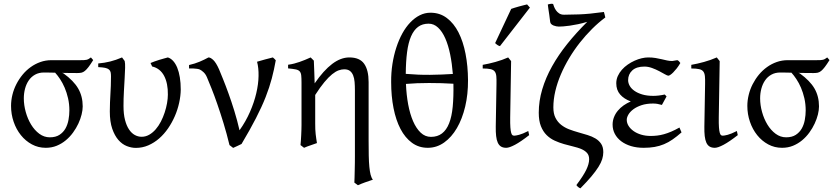

<svg xmlns="http://www.w3.org/2000/svg" viewBox="-20 -776 4457 1027"><path d="M351.1 -185.5Q351.1 -219.7 344 -250.5Q336.9 -281.2 325.9 -306.9Q314.9 -332.5 301.3 -353Q287.6 -373.5 274.9 -387.2Q255.4 -387.7 239.7 -387.9Q224.1 -388.2 215.8 -388.2Q188 -388.2 167.5 -376.7Q147 -365.2 133.8 -345.9Q120.6 -326.7 114 -301.8Q107.4 -276.9 107.4 -250Q107.4 -213.9 117.7 -177Q127.9 -140.1 146.2 -109.9Q164.6 -79.6 190.2 -60.5Q215.8 -41.5 246.6 -41.5Q277.8 -41.5 298.1 -54.7Q318.4 -67.9 330.1 -88.6Q341.8 -109.4 346.4 -135Q351.1 -160.6 351.1 -185.5ZM478.5 -454.6Q463.9 -431.2 453.4 -417.5Q442.9 -403.8 433.8 -396.5Q424.8 -389.2 415.5 -387.2Q406.2 -385.3 393.6 -385.3Q377.9 -385.3 356.7 -385.5Q335.4 -385.7 312.5 -386.2L319.8 -383.3Q374 -344.2 398.2 -302.5Q422.4 -260.7 422.4 -207Q422.4 -187.5 416.5 -163.6Q410.6 -139.6 399.2 -115Q387.7 -90.3 370.8 -67.1Q354 -43.9 332 -25.6Q310.1 -7.3 283.2 3.7Q256.3 14.6 224.6 14.6Q184.6 14.6 150.6 -3.7Q116.7 -22 91.8 -53Q66.9 -84 53 -124.5Q39.1 -165 39.1 -209.5Q39.1 -239.3 46.4 -269Q53.7 -298.8 67.6 -325.9Q81.5 -353 100.8 -376.5Q120.1 -399.9 144.3 -417.2Q168.5 -434.6 196.3 -444.3Q224.1 -454.1 254.9 -454.1H404.3Q418.9 -454.1 427.7 -454.3Q436.5 -454.6 442.6 -456.1Q448.7 -457.5 453.9 -460.4Q459 -463.4 466.3 -468.8Z M946.8 -296.4Q946.3 -262.2 938.2 -225.8Q930.2 -189.5 915.3 -155Q900.4 -120.6 879.2 -89.6Q857.9 -58.6 831.3 -35.4Q804.7 -12.2 773.2 1.5Q741.7 15.1 706.5 15.1Q683.1 15.1 658.2 5.4Q633.3 -4.4 613.3 -27.3Q593.3 -50.3 580.3 -87.6Q567.4 -125 567.4 -180.2Q567.4 -206.1 568.4 -228.3Q569.3 -250.5 570.6 -272.5Q571.8 -294.4 572.8 -317.4Q573.7 -340.3 573.7 -367.2Q573.7 -380.4 571.8 -389.4Q569.8 -398.4 562.7 -404.3Q555.7 -410.2 542.2 -413.1Q528.8 -416 505.4 -417V-436.5Q539.1 -439.5 569.3 -447Q599.6 -454.6 632.8 -468.8L647 -449.7Q649.9 -437 649.2 -413.1Q648.4 -389.2 646.7 -357.2Q645 -325.2 642.8 -287.1Q640.6 -249 640.6 -209Q640.6 -165.5 648.7 -134.5Q656.7 -103.5 670.2 -83.5Q683.6 -63.5 700.9 -54Q718.3 -44.4 737.3 -44.4Q759.3 -44.4 778.3 -55.4Q797.4 -66.4 813 -84.5Q828.6 -102.5 840.6 -125.7Q852.5 -148.9 860.8 -174.1Q869.1 -199.2 873.5 -224.1Q877.9 -249 877.9 -270Q878.4 -299.8 873.3 -325.2Q868.2 -350.6 857.9 -370.1Q847.7 -389.6 831.5 -402.6Q815.4 -415.5 793.9 -420.4L785.2 -439Q794.4 -442.9 806.4 -447.3Q818.4 -451.7 831.3 -455.6Q844.2 -459.5 856.4 -462.9Q868.7 -466.3 877.9 -468.8Q893.6 -463.9 906.2 -450Q918.9 -436 928 -414.1Q937 -392.1 941.9 -362.5Q946.8 -333 946.8 -296.4Z M1455.1 -453.6Q1446.3 -403.8 1433.8 -356.4Q1421.4 -309.1 1400.9 -256.8Q1380.4 -204.6 1349.1 -143.8Q1317.9 -83 1272 -5.9Q1264.2 -1.5 1250.2 4.6Q1236.3 10.7 1227.1 15.1L1207.5 0Q1192.9 -60.5 1175.8 -116.5Q1158.7 -172.4 1142.3 -219.5Q1126 -266.6 1111.3 -303.2Q1096.7 -339.8 1086.9 -362.8Q1079.6 -379.9 1068.4 -390.1Q1057.1 -400.4 1048.3 -404.3Q1043 -406.7 1033.2 -408Q1023.4 -409.2 1014.2 -409.7Q1002.9 -410.2 991.2 -409.7V-428.2Q1022 -435.1 1047.9 -446Q1073.7 -457 1095.2 -468.8Q1106.4 -468.8 1121.1 -454.8Q1135.7 -440.9 1151.4 -405.8Q1159.2 -386.7 1172.9 -353.3Q1186.5 -319.8 1202.1 -276.6Q1217.8 -233.4 1233.4 -182.9Q1249 -132.3 1261.2 -79.1Q1294.9 -126.5 1317.1 -177.5Q1339.4 -228.5 1350.8 -277.3Q1362.3 -326.2 1363 -369.6Q1363.8 -413.1 1355 -445.8Q1377.4 -452.6 1398.7 -458.3Q1419.9 -463.9 1439.5 -468.8Q1443.4 -466.3 1448 -461.2Q1452.6 -456.1 1455.1 -453.6Z M1848.6 -468.8Q1903.8 -468.8 1927.7 -435.1Q1951.7 -401.4 1951.7 -336.9V-23.9Q1951.7 21 1952.4 55.7Q1953.1 90.3 1955.6 116Q1958 141.6 1962.4 158.7Q1966.8 175.8 1974.6 185.1Q1953.6 191.9 1932.6 199.5Q1911.6 207 1894.5 214.8L1875.5 200.7Q1876 190.9 1876.5 173.1Q1877 155.3 1877.4 134.8Q1877.9 114.3 1878.2 94Q1878.4 73.7 1878.4 59.6V-293Q1878.4 -316.9 1876.7 -337.4Q1875 -357.9 1868.9 -373Q1862.8 -388.2 1851.6 -396.7Q1840.3 -405.3 1821.3 -405.3Q1807.1 -405.3 1791.3 -399.7Q1775.4 -394 1756.6 -378.9Q1737.8 -363.8 1715.3 -336.9Q1692.9 -310.1 1666 -268.1V-115.2Q1666 -98.1 1666.5 -84.5Q1667 -70.8 1668.5 -58.6Q1669.9 -46.4 1671.6 -34.7Q1673.3 -22.9 1675.3 -10.7Q1658.7 -4.4 1641.4 1.2Q1624 6.8 1606.4 14.6L1587.4 0Q1588.4 -9.8 1589.4 -23.7Q1590.3 -37.6 1591.1 -52.5Q1591.8 -67.4 1592.3 -81.8Q1592.8 -96.2 1592.8 -107.4V-332.5Q1592.8 -357.9 1591.3 -372.3Q1589.8 -386.7 1583 -394.3Q1576.2 -401.9 1561.8 -404.8Q1547.4 -407.7 1521 -410.2V-429.7Q1538.6 -432.1 1553.5 -436Q1568.4 -439.9 1582.5 -444.8Q1596.7 -449.7 1611.1 -455.6Q1625.5 -461.4 1641.6 -468.8L1658.7 -451.7Q1660.2 -417.5 1661.1 -390.6L1663.1 -330.1Q1710.9 -399.4 1756.8 -434.1Q1802.7 -468.8 1848.6 -468.8Z M2272.5 -649.4Q2239.3 -649.4 2216.3 -632.3Q2193.4 -615.2 2178.7 -581.5Q2164.1 -547.9 2157.5 -497.6Q2150.9 -447.3 2150.4 -380.9Q2218.8 -375 2281 -375.7Q2343.3 -376.5 2402.3 -380.4Q2397.9 -436 2387.9 -485.1Q2377.9 -534.2 2361.8 -570.8Q2345.7 -607.4 2323.2 -628.4Q2300.8 -649.4 2272.5 -649.4ZM2285.2 -43.9Q2320.3 -43.9 2344.2 -62.3Q2368.2 -80.6 2382.3 -116.5Q2396.5 -152.3 2401.6 -205.6Q2406.7 -258.8 2405.3 -328.1Q2373.5 -330.1 2340.6 -331.1Q2307.6 -332 2274.9 -332Q2242.2 -332 2210.9 -330.8Q2179.7 -329.6 2151.4 -327.1Q2153.8 -269 2163.3 -217.5Q2172.9 -166 2189.7 -127.4Q2206.5 -88.9 2230.2 -66.4Q2253.9 -43.9 2285.2 -43.9ZM2483.4 -347.2Q2483.9 -272 2468.3 -206.1Q2452.6 -140.1 2424.1 -91.1Q2395.5 -42 2355.7 -13.7Q2315.9 14.6 2268.1 14.6Q2220.2 14.6 2183.6 -12.2Q2147 -39.1 2122.3 -86.2Q2097.7 -133.3 2085 -197.5Q2072.3 -261.7 2072.3 -336.9Q2071.8 -386.7 2079.1 -433.6Q2086.4 -480.5 2099.9 -521.7Q2113.3 -563 2132.1 -597.2Q2150.9 -631.3 2174.6 -656Q2198.2 -680.7 2225.3 -694.3Q2252.4 -708 2282.7 -708Q2332.5 -708 2370.1 -679.7Q2407.7 -651.4 2432.6 -602.5Q2457.5 -553.7 2470.2 -488Q2482.9 -422.4 2483.4 -347.2Z M2810.5 -53.2Q2765.6 -18.1 2734.9 -1.7Q2704.1 14.6 2688 14.6Q2670.9 14.6 2659.9 7.8Q2648.9 1 2642.6 -12.9Q2636.2 -26.9 2633.8 -48.3Q2631.3 -69.8 2631.8 -99.1L2635.7 -326.7Q2636.2 -352.1 2634.8 -368.2Q2633.3 -384.3 2626.2 -393.6Q2619.1 -402.8 2604 -406.2Q2588.9 -409.7 2562 -409.7V-429.2Q2593.8 -434.6 2629.9 -444.6Q2666 -454.6 2698.2 -468.8L2713.9 -449.2L2709 -147.9Q2708.5 -114.3 2710 -94.7Q2711.4 -75.2 2714.4 -65.2Q2717.3 -55.2 2721.4 -52.7Q2725.6 -50.3 2731 -50.3Q2738.3 -50.3 2756.6 -54.9Q2774.9 -59.6 2805.7 -75.2ZM2654.3 -529.3Q2650.4 -530.3 2647.5 -531.5Q2644.5 -532.7 2641.6 -534.7Q2638.7 -536.6 2635.7 -539.1Q2632.8 -541.5 2628.4 -545.4L2714.4 -728.5Q2722.2 -731.4 2732.9 -734.6Q2743.7 -737.8 2755.4 -741.2Q2767.1 -744.6 2778.6 -747.3Q2790 -750 2799.3 -752.4L2814.5 -735.4Z M3217.8 -682.6Q3181.6 -655.8 3147.2 -621.6Q3112.8 -587.4 3081.8 -548.1Q3050.8 -508.8 3024.9 -465.6Q2999 -422.4 2980 -377.9Q2960.9 -333.5 2950.4 -288.8Q2939.9 -244.1 2939.9 -201.7Q2939.9 -167.5 2951.4 -145.3Q2962.9 -123 2981.7 -108.2Q3000.5 -93.3 3024.4 -84.2Q3048.3 -75.2 3073.5 -68.1Q3098.6 -61 3122.6 -53.7Q3146.5 -46.4 3165.3 -35.2Q3184.1 -23.9 3195.6 -6.6Q3207 10.7 3207 38.1Q3207 56.2 3201.2 75.2Q3195.3 94.2 3180.9 117.2Q3166.5 140.1 3143.1 168Q3119.6 195.8 3084.5 231.4Q3071.3 226.1 3063 213.9Q3099.6 165.5 3115.5 133.1Q3131.3 100.6 3131.3 75.7Q3131.3 54.7 3119.9 42Q3108.4 29.3 3089.4 21.2Q3070.3 13.2 3046.1 7.6Q3022 2 2996.6 -5.4Q2971.2 -12.7 2947 -23.7Q2922.9 -34.7 2903.8 -53.5Q2884.8 -72.3 2873.3 -101.1Q2861.8 -129.9 2861.8 -172.9Q2861.8 -235.8 2880.4 -298.1Q2898.9 -360.4 2932.9 -421.1Q2966.8 -481.9 3014.6 -541.5Q3062.5 -601.1 3121.1 -659.2Q3095.2 -651.4 3071.5 -646.5Q3047.9 -641.6 3027.8 -638.7Q3007.8 -635.7 2992.7 -634.8Q2977.5 -633.8 2969.2 -633.8Q2962.9 -633.8 2955.3 -635.3Q2947.8 -636.7 2940.7 -639.6Q2933.6 -642.6 2928.7 -647.2Q2923.8 -651.9 2922.9 -658.7Q2920.4 -678.7 2918 -696.8Q2915.5 -712.4 2913.3 -728Q2911.1 -743.7 2910.2 -752Q2915 -753.4 2919.9 -754.6Q2924.8 -755.9 2930.2 -755.9Q2933.6 -755.9 2938.5 -754.9Q2939.9 -750 2943.6 -740.2Q2947.3 -730.5 2953.9 -720.9Q2960.4 -711.4 2970.9 -704.3Q2981.4 -697.3 2997.1 -697.3Q3022.5 -697.3 3076.2 -699Q3129.9 -700.7 3210.4 -711.9Q3211.4 -706.1 3214.1 -697.8Q3216.8 -689.5 3217.8 -682.6Z M3619.1 -439Q3609.9 -422.9 3599.9 -410.2Q3589.8 -397.5 3581.1 -388.7Q3572.3 -379.9 3565.4 -375.5Q3558.6 -371.1 3555.2 -371.1Q3549.8 -371.1 3536.6 -378.7Q3523.4 -386.2 3505.9 -395.5Q3488.3 -404.8 3467.5 -412.4Q3446.8 -419.9 3427.2 -419.9Q3384.3 -419.9 3362.1 -399.4Q3339.8 -378.9 3339.8 -347.2Q3339.8 -332 3348.1 -317.1Q3356.4 -302.2 3373.3 -290.3Q3390.1 -278.3 3415.3 -270.8Q3440.4 -263.2 3474.6 -263.2Q3487.8 -263.2 3504.4 -265.1Q3521 -267.1 3535.6 -270.5L3545.4 -260.3L3520.5 -214.8Q3506.3 -218.8 3495.6 -220.5Q3484.9 -222.2 3473.1 -222.2Q3438 -222.2 3411.6 -213.4Q3385.3 -204.6 3367.7 -191.4Q3350.1 -178.2 3341.3 -163.1Q3332.5 -147.9 3332.5 -135.3Q3332.5 -118.2 3342 -102.8Q3351.6 -87.4 3368.7 -75.2Q3385.7 -63 3409.2 -55.9Q3432.6 -48.8 3460.4 -48.8Q3477.5 -48.8 3494.9 -50.8Q3512.2 -52.7 3530.8 -57.9Q3549.3 -63 3570.1 -71.8Q3590.8 -80.6 3614.3 -93.8L3625.5 -67.9Q3600.6 -45.9 3578.1 -30.3Q3555.7 -14.6 3531.7 -4.6Q3507.8 5.4 3481.4 10Q3455.1 14.6 3422.9 14.6Q3385.7 14.6 3355.2 5.4Q3324.7 -3.9 3302.7 -20.5Q3280.8 -37.1 3268.8 -59.8Q3256.8 -82.5 3256.8 -109.4Q3256.8 -130.4 3264.2 -149.2Q3271.5 -168 3284.7 -183.8Q3297.9 -199.7 3315.7 -212.2Q3333.5 -224.6 3354 -233.4Q3317.4 -247.1 3296.9 -270.8Q3276.4 -294.4 3276.4 -330.6Q3276.4 -351.1 3284.7 -369.4Q3293 -387.7 3306.6 -403.1Q3320.3 -418.5 3337.9 -430.7Q3355.5 -442.9 3374.5 -451.4Q3393.6 -460 3412.4 -464.4Q3431.2 -468.8 3447.3 -468.8Q3468.8 -468.8 3486.3 -465.8Q3503.9 -462.9 3519.3 -459.2Q3534.7 -455.6 3548.1 -452.6Q3561.5 -449.7 3575.2 -449.7Q3576.7 -449.7 3580.6 -450.4Q3584.5 -451.2 3589.1 -451.9Q3593.8 -452.6 3597.9 -453.4Q3602.1 -454.1 3603.5 -454.1Q3608.9 -451.7 3612.1 -447.8Q3615.2 -443.8 3619.1 -439Z M3926.3 -53.2Q3881.3 -18.1 3850.6 -1.7Q3819.8 14.6 3803.7 14.6Q3786.6 14.6 3775.6 7.8Q3764.6 1 3758.3 -12.9Q3752 -26.9 3749.5 -48.3Q3747.1 -69.8 3747.6 -99.1L3751.5 -326.7Q3752 -352.1 3750.5 -368.2Q3749 -384.3 3741.9 -393.6Q3734.9 -402.8 3719.7 -406.2Q3704.6 -409.7 3677.7 -409.7V-429.2Q3709.5 -434.6 3745.6 -444.6Q3781.7 -454.6 3814 -468.8L3829.6 -449.2L3824.7 -147.9Q3824.2 -114.3 3825.7 -94.7Q3827.1 -75.2 3830.1 -65.2Q3833 -55.2 3837.2 -52.7Q3841.3 -50.3 3846.7 -50.3Q3854 -50.3 3872.3 -54.9Q3890.6 -59.6 3921.4 -75.2Z M4289.6 -185.5Q4289.6 -219.7 4282.5 -250.5Q4275.4 -281.2 4264.4 -306.9Q4253.4 -332.5 4239.7 -353Q4226.1 -373.5 4213.4 -387.2Q4193.8 -387.7 4178.2 -387.9Q4162.6 -388.2 4154.3 -388.2Q4126.5 -388.2 4106 -376.7Q4085.4 -365.2 4072.3 -345.9Q4059.1 -326.7 4052.5 -301.8Q4045.9 -276.9 4045.9 -250Q4045.9 -213.9 4056.2 -177Q4066.4 -140.1 4084.7 -109.9Q4103 -79.6 4128.7 -60.5Q4154.3 -41.5 4185.1 -41.5Q4216.3 -41.5 4236.6 -54.7Q4256.8 -67.9 4268.6 -88.6Q4280.3 -109.4 4284.9 -135Q4289.6 -160.6 4289.6 -185.5ZM4417 -454.6Q4402.3 -431.2 4391.8 -417.5Q4381.3 -403.8 4372.3 -396.5Q4363.3 -389.2 4354 -387.2Q4344.7 -385.3 4332 -385.3Q4316.4 -385.3 4295.2 -385.5Q4273.9 -385.7 4251 -386.2L4258.3 -383.3Q4312.5 -344.2 4336.7 -302.5Q4360.8 -260.7 4360.8 -207Q4360.8 -187.5 4355 -163.6Q4349.1 -139.6 4337.6 -115Q4326.2 -90.3 4309.3 -67.1Q4292.5 -43.9 4270.5 -25.6Q4248.5 -7.3 4221.7 3.7Q4194.8 14.6 4163.1 14.6Q4123 14.6 4089.1 -3.7Q4055.2 -22 4030.3 -53Q4005.4 -84 3991.5 -124.5Q3977.5 -165 3977.5 -209.5Q3977.5 -239.3 3984.9 -269Q3992.2 -298.8 4006.1 -325.9Q4020 -353 4039.3 -376.5Q4058.6 -399.9 4082.8 -417.2Q4106.9 -434.6 4134.8 -444.3Q4162.6 -454.1 4193.4 -454.1H4342.8Q4357.4 -454.1 4366.2 -454.3Q4375 -454.6 4381.1 -456.1Q4387.2 -457.5 4392.3 -460.4Q4397.5 -463.4 4404.8 -468.8Z"/></svg>

Font: Gentium Unicode
Style: Regular
Weight: 400
Version: Version 1.009